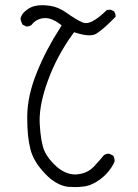

<svg xmlns="http://www.w3.org/2000/svg" viewBox="-20 -743 540 750"><path d="M156.7 -672.4Q182.1 -672.4 210.9 -651.4L220.7 -644L214.4 -633.3Q160.2 -549.8 123.8 -459.7Q87.4 -369.6 86.4 -291Q86.4 -285.6 86.4 -280.3Q86.4 -208 98.9 -159.7Q111.3 -111.3 156.2 -64.5Q199.2 -19 246.1 -13.2Q258.3 -12.2 272.9 -12.2Q287.6 -12.2 304.2 -14.2Q336.4 -17.1 369.1 -41Q388.2 -54.7 402.3 -71.8Q420.4 -93.8 427.2 -111.3Q427.7 -112.8 427.7 -114.3Q427.7 -126.5 421.9 -135.3L407.7 -142.1Q406.2 -142.6 402.8 -142.6Q399.4 -142.6 394.5 -141.1Q389.6 -139.6 385.3 -136.2Q369.6 -116.7 347.7 -93.3Q321.8 -65.4 281.2 -62Q277.3 -61.5 273.9 -61.5Q237.3 -61.5 202.6 -90.8Q167 -122.1 153.1 -154.8Q139.2 -187.5 135.3 -257.8Q134.8 -265.6 134.8 -272.9Q134.8 -339.4 166.5 -426.3Q201.2 -522.9 263.7 -609.4L269.5 -617.2L278.3 -614.3Q308.6 -605 327.9 -605Q347.2 -605 358.4 -612.8Q386.2 -630.9 431.6 -677.7Q431.6 -677.7 431.6 -678.7Q431.6 -679.7 431.4 -681.6Q431.2 -683.6 430.9 -685.3Q430.7 -687 430.2 -689Q429.7 -690.9 428.7 -692.4Q427.7 -695.8 425.8 -698.7L412.6 -705.1L397.5 -704.1Q365.2 -672.4 342.3 -660.6Q327.6 -652.8 315.9 -652.8Q309.1 -652.8 302.7 -655.3Q277.8 -666 240.7 -692.4Q208 -715.8 175.8 -720.2Q159.2 -722.7 145.3 -722.7Q131.3 -722.7 119.6 -720.2Q97.7 -716.3 80.1 -700.7Q70.3 -692.9 65.9 -685.1Q61.5 -677.2 60.1 -669.4Q62 -657.7 67.9 -647L81.5 -640.1Q83 -639.6 84 -639.6Q95.7 -639.6 103.5 -646Q119.6 -667.5 147.9 -671.9Q152.3 -672.4 156.7 -672.4Z"/></svg>

Font: NaikaiFont
Style: ExtraLight
Weight: 200
Version: Version 1.89